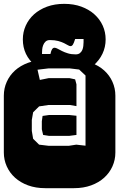

<svg xmlns="http://www.w3.org/2000/svg" viewBox="-22 -982 622 1002"><path d="M424.3 -221.7V-333V-546.9V-587.9L391.1 -619.1L342.3 -625H231L173.8 -618.2L186 -564.9L231.9 -574.2H340.8L370.1 -567.9L377 -542V-428.2L342.3 -434.1H231L182.1 -426.8L150.9 -396L144 -356V-298.8L150.9 -257.8L182.1 -227.1L231 -221.2H337.9L376 -227.1ZM377 -277.8 338.9 -272.9H233.9L203.1 -277.8L196.3 -307.1V-349.1L200.2 -377L233.9 -381.8H339.8L377 -377.9V-304.2ZM364.3 -668.9Q413.6 -668.9 453.6 -654.3Q493.7 -639.6 521.7 -614.3Q549.8 -588.9 564.9 -554.9Q580.1 -521 580.1 -482.9V-186Q580.1 -147.9 564.9 -114Q549.8 -80.1 521.7 -54.7Q493.7 -29.3 453.6 -14.6Q413.6 0 364.3 0H213.9Q164.6 0 124.5 -14.6Q84.5 -29.3 56.4 -54.7Q28.3 -80.1 13.2 -114Q-2 -147.9 -2 -186V-482.9Q-2 -521 13.2 -554.9Q28.3 -588.9 56.4 -614.3Q84.5 -639.6 124.5 -654.3Q164.6 -668.9 213.9 -668.9ZM162.1 -640.1Q129.9 -666.5 113.5 -700.7Q97.2 -734.9 97.2 -776.4Q97.2 -814.5 112.3 -848.1Q127.4 -881.8 155.5 -907.2Q183.6 -932.6 223.6 -947.3Q263.7 -961.9 313 -961.9Q362.8 -961.9 402.6 -947.3Q442.4 -932.6 470.7 -907.2Q499 -881.8 514.2 -848.1Q529.3 -814.5 529.3 -776.4Q529.3 -736.3 512.7 -701.4Q496.1 -666.5 465.3 -640.1ZM373 -698.2Q386.7 -698.2 395 -704.8Q403.3 -711.4 407.5 -721.2Q411.6 -731 412.8 -742.2Q414.1 -753.4 414.1 -762.2V-778.3H370.1Q363.3 -756.3 358.2 -748.8Q353 -741.2 346.2 -741.2Q340.3 -741.2 332.3 -746.1Q324.2 -751 311.8 -757.1Q299.3 -763.2 281.5 -768.1Q263.7 -772.9 238.3 -772.9Q224.1 -772.9 215.8 -765.1Q207.5 -757.3 203.4 -746.3Q199.2 -735.4 198.2 -724.1Q197.3 -712.9 197.3 -706.1V-700.2H241.2Q245.1 -718.8 250.2 -725.8Q255.4 -732.9 262.2 -732.9Q269.5 -732.9 279.1 -727.5Q288.6 -722.2 301.8 -715.6Q314.9 -709 332.5 -703.6Q350.1 -698.2 373 -698.2Z"/></svg>

Font: Monofett
Style: Regular
Weight: 400
Designer: vernon adams
Foundry: vernon adams
Version: Version 1.000